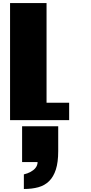

<svg xmlns="http://www.w3.org/2000/svg" viewBox="-20 -799 606 1277"><path d="M46.9 0V-778.8H289.6V-115.7H439.9V0ZM138.7 360.8Q164.1 355 184.1 343.8Q192.9 338.9 200.9 332.8Q209 326.7 215.6 318.6Q222.2 310.5 226.1 300.5Q230 290.5 230 278.8H127V41H367.2V205.6Q367.2 279.8 351.6 328.4Q335.9 377 306.6 405.8Q277.3 434.6 234.9 446.3Q192.4 458 138.7 458Z"/></svg>

Font: Coda Caption ExtraBold
Style: Regular
Weight: 800
Designer: vernon adams
Foundry: vernon adams
Version: Version 1.002